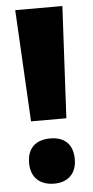

<svg xmlns="http://www.w3.org/2000/svg" viewBox="-53 -746 383 791"><g transform="rotate(-5 138.5 -351.0)"><path d="M212 -252 236 -714H41L66 -252ZM43 -81C43 -20 82 12 139 12C194 12 232 -20 232 -81C232 -144 196 -175 139 -175C79 -175 43 -144 43 -81Z"/></g></svg>

Font: Noto Sans Arabic UI Cn Bk
Style: Regular
Weight: 900
Width: 3
Designer: Monotype Design Team, Nadine Chahine and Nizar Qandah
Foundry: Monotype Imaging Inc.
Version: Version 2.010